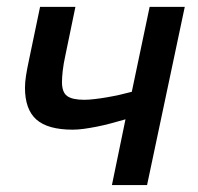

<svg xmlns="http://www.w3.org/2000/svg" viewBox="-20 -532 569 552"><path d="M95.2 -512.2H196.8L168 -373Q162.6 -348.6 160.4 -329.1Q158.2 -309.6 158.2 -295.9Q158.2 -266.6 173.1 -255.9Q188 -245.1 222.2 -245.1Q234.9 -245.1 251.7 -247.1Q268.6 -249 287.1 -252.2Q305.7 -255.4 324.2 -259.5Q342.8 -263.7 358.9 -268.1L410.2 -512.2H511.2L402.8 0H301.8L340.8 -189Q320.3 -183.1 299.6 -177.5Q278.8 -171.9 259 -168Q239.3 -164.1 221.4 -161.6Q203.6 -159.2 189 -159.2Q117.7 -159.2 84.7 -188.2Q51.8 -217.3 51.8 -279.8Q51.8 -294.9 54.7 -314Q57.6 -333 63 -357.9Z"/></svg>

Font: Clear Sans Medium
Style: Italic
Weight: 500
Italic angle: -12°
Foundry: Intel Corporation
Version: Version 1.00